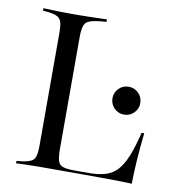

<svg xmlns="http://www.w3.org/2000/svg" viewBox="-69 -634 642 696"><g transform="rotate(10 252.0 -285.5)"><path d="M137.1 -2.4Q115.3 -2.4 96 -2Q76.6 -1.6 61.3 -1.2Q46 -0.8 35.5 0V-8.9L52.4 -10.5Q75.8 -13.7 87.9 -19.4Q100 -25 104 -38.7Q108.1 -52.4 108.1 -78.2V-369.4H183.1V-78.2Q183.1 -50 187.5 -35.5Q191.9 -21 206 -16.1Q220.2 -11.3 248.4 -11.3H301.6Q337.1 -11.3 362.5 -19Q387.9 -26.6 405.6 -46Q423.4 -65.3 437.5 -100Q451.6 -134.7 464.5 -187.9H474.2Q468.5 -138.7 465.3 -91.9Q462.1 -45.2 461.3 0Q430.6 -1.6 386.3 -2Q341.9 -2.4 276.6 -2.4H145.2ZM137.1 -568.5H146H150Q174.2 -568.5 196.8 -569Q219.4 -569.4 238.3 -570.2Q257.3 -571 269.4 -571V-562.1L243.5 -559.7Q204.8 -555.6 194 -543.1Q183.1 -530.6 183.1 -492.7V-369.4H108.1V-492.7Q108.1 -519.4 104 -532.7Q100 -546 87.9 -552Q75.8 -558.1 52.4 -560.5L35.5 -562.1V-571Q46 -571 61.3 -570.2Q76.6 -569.4 96 -569Q115.3 -568.5 137.1 -568.5ZM390.3 -241.9Q368.5 -241.9 353.6 -256.9Q338.7 -271.8 338.7 -293.5Q338.7 -314.5 353.6 -329.4Q368.5 -344.4 389.5 -344.4Q411.3 -344.4 426.2 -329.4Q441.1 -314.5 441.1 -292.7Q441.1 -271.8 426.2 -256.9Q411.3 -241.9 390.3 -241.9Z"/></g></svg>

Font: Playfair 144pt SemiCondensed Light
Style: Regular
Weight: 300
Width: 4
Designer: Claus Eggers Sørensen
Foundry: Claus Eggers Sørensen
Version: Version 2.203